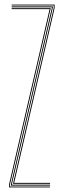

<svg xmlns="http://www.w3.org/2000/svg" viewBox="-20 -820 279 840"><path d="M37 -16 215 -785V-796H31V-800H219V-785L42 -20H199V-16ZM20 0V-15L197 -780H31V-784H202L24 -15V-4H199V0ZM28 -8V-14L207 -786V-788H31V-792H211V-786L32 -14V-12H199V-8Z"/></svg>

Font: Big Shoulders Inline Display SC Thin
Style: Regular
Weight: 100
Designer: Patric King
Foundry: XO Type Co
Version: Version 2.002